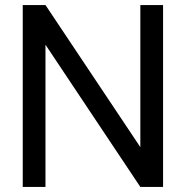

<svg xmlns="http://www.w3.org/2000/svg" viewBox="-20 -740 736 760"><path d="M160 0H70V-720H160L535.5 -157.5V-720H625.5V0H535.5L160 -563Z"/></svg>

Font: CCSD_manrope Medium
Style: Regular
Weight: 500
Designer: Mikhail Sharanda
Foundry: Mikhail Sharanda
Version: Version 4.503